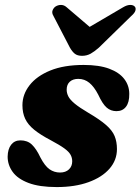

<svg xmlns="http://www.w3.org/2000/svg" viewBox="-20 -745 570 779"><path d="M223.5 -45Q246.5 -45 259.8 -57.8Q273 -70.5 273 -90.5Q273 -105 266.2 -117.2Q259.5 -129.5 241 -143Q222.5 -156.5 186 -176Q144 -198 118.8 -218.5Q93.5 -239 82.2 -263Q71 -287 71 -318Q71 -362 100 -399.2Q129 -436.5 184.2 -459Q239.5 -481.5 319.5 -481.5Q382.5 -481.5 423.2 -466.2Q464 -451 484.2 -424.5Q504.5 -398 504.5 -364Q505 -330 491.2 -312Q477.5 -294 452.5 -294Q429.5 -294 412.8 -308.5Q396 -323 378.5 -361Q362 -393 342.5 -409Q323 -425 297.5 -425Q276 -425 263.2 -413.5Q250.5 -402 250.5 -381Q250.5 -367.5 257.2 -354Q264 -340.5 283.2 -324.5Q302.5 -308.5 339 -287Q385 -260 410.2 -238Q435.5 -216 445 -193Q454.5 -170 454.5 -140Q454.5 -95 424 -60.2Q393.5 -25.5 338.8 -5.8Q284 14 210 14Q139.5 14 95.5 -2.8Q51.5 -19.5 31.2 -47.8Q11 -76 11 -109.5Q11.5 -140 25.2 -157.8Q39 -175.5 63 -175.5Q91.5 -175.5 109.5 -158.2Q127.5 -141 144 -106Q162 -71.5 181 -58.2Q200 -45 223.5 -45ZM380 -605 250.5 -715.5Q240 -725 227.5 -725Q215 -725 204.5 -718Q197 -712.5 193.2 -702.5Q189.5 -692.5 197 -680L263.5 -552Q272.5 -536 283.2 -527.2Q294 -518.5 313 -518.5Q332 -518.5 347.8 -527.2Q363.5 -536 381.5 -552L512.5 -680Q527 -692.5 529.5 -702.5Q532 -712.5 527 -718Q521 -725 508.2 -725Q495.5 -725 479.5 -715.5L291 -605Z"/></svg>

Font: Fraunces ExtraBold
Style: Italic
Weight: 800
Italic angle: -16°
Version: Version 1.000;[b76b70a41]